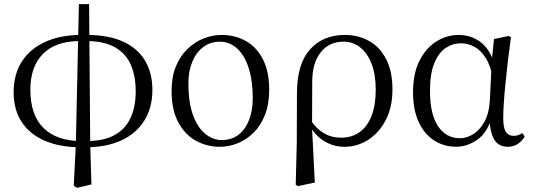

<svg xmlns="http://www.w3.org/2000/svg" viewBox="-20 -701 2599 936"><path d="M339.6 204.1 349.7 2.7 364.6 -680.9H414.3L419.9 2.6L425.7 198.1L355.1 214.8ZM372.9 16.9Q273.6 16.9 200.3 -14Q126.9 -44.9 86.7 -104.8Q46.5 -164.6 46.5 -251.7Q46.5 -339 86.9 -401.5Q127.4 -464 201.7 -497.4Q276 -530.8 377.1 -530.8L372.2 -501.1Q251.1 -501.1 189.5 -438.4Q128 -375.8 128 -264.4Q128 -138.5 193.2 -75.9Q258.5 -13.3 376.8 -13.3ZM398.3 16.9 401.6 -13.3Q485.2 -13.3 538.1 -42.3Q591 -71.4 616.3 -126Q641.6 -180.5 641.6 -254.8Q641.6 -331.1 617.4 -386Q593.3 -440.9 539.6 -471Q485.9 -501.1 397 -501.1L401.1 -530.8Q508.8 -530.8 580.2 -498.1Q651.6 -465.4 687.3 -405.1Q722.9 -344.8 722.9 -262.9Q722.9 -175.9 683.3 -112.8Q643.6 -49.8 571 -16.4Q498.4 16.9 398.3 16.9Z M1051.1 14.6Q989.7 14.6 936.2 -14.3Q882.7 -43.3 849.6 -103.8Q816.5 -164.4 816.5 -258Q816.5 -325.8 837.2 -376.7Q857.9 -427.5 893.1 -461.6Q928.4 -495.8 971.7 -513.2Q1014.9 -530.6 1059.5 -530.6Q1127.5 -530.6 1179.9 -500.3Q1232.4 -470 1262.4 -410.5Q1292.3 -351.1 1292.3 -263.4Q1292.3 -193 1271.6 -140.7Q1250.9 -88.3 1216.1 -53.9Q1181.2 -19.4 1138.3 -2.4Q1095.5 14.6 1051.1 14.6ZM1061 -18.2Q1110 -18.2 1143.6 -44.9Q1177.2 -71.6 1194.7 -117.6Q1212.2 -163.6 1212.2 -220.9Q1212.2 -306 1192.6 -368.1Q1173.1 -430.2 1136.7 -464Q1100.4 -497.8 1050.8 -497.8Q1006.4 -497.8 971.7 -472.2Q937 -446.7 917.7 -400.7Q898.4 -354.8 898.4 -294.9Q898.4 -200.6 921.3 -139Q944.3 -77.4 981.6 -47.8Q1018.9 -18.2 1061 -18.2Z M1421.6 199.6 1426.8 -5.5 1427.6 -245.2Q1427.6 -388.7 1490.9 -459.6Q1554.3 -530.6 1661 -530.6Q1727.7 -530.6 1780.2 -500.8Q1832.7 -471 1862.9 -411.9Q1893.2 -352.7 1893.2 -264.3Q1893.2 -178.8 1860.7 -116.2Q1828.2 -53.6 1775.1 -19.5Q1722 14.6 1660.2 14.6Q1603.7 14.6 1557.5 -14.7Q1511.4 -44.1 1485.4 -97.7H1482L1495.8 -113.1Q1522.3 -73.6 1558.9 -51.7Q1595.6 -29.8 1642.7 -29.8Q1695.4 -29.8 1733.1 -56.9Q1770.8 -83.9 1791.3 -136.1Q1811.7 -188.2 1811.7 -263.1Q1811.7 -339.4 1790.8 -391.7Q1769.8 -443.9 1734.5 -471Q1699.2 -498 1655.3 -498Q1585.8 -498 1544.4 -447.1Q1503.1 -396.2 1502.1 -306.4L1501.3 -94.1L1500.8 -84.8L1514.7 188.8L1432.2 206.4Z M2203.8 14.4Q2143.7 14.4 2095.8 -16.7Q2047.9 -47.8 2020.7 -107.2Q1993.5 -166.5 1993.5 -250.6Q1993.5 -344.2 2025.6 -406.4Q2057.6 -468.5 2108.3 -499.6Q2159.1 -530.6 2215.2 -530.6Q2282.2 -530.6 2330.5 -489.4Q2378.8 -448.1 2398.7 -358.5H2406.3L2384.5 -312.6Q2372.5 -379.3 2348.1 -418.1Q2323.6 -456.9 2292.2 -473.4Q2260.8 -490 2226.7 -490Q2186.8 -490 2152.5 -467Q2118.2 -444 2097.2 -392.9Q2076.2 -341.7 2076.2 -257.8Q2076.2 -144.9 2115.3 -86Q2154.4 -27.2 2222.4 -27.2Q2254.3 -27.2 2286 -46.2Q2317.8 -65.2 2341.1 -106.4Q2364.3 -147.6 2368.1 -212.9L2377.4 -403.1L2388 -510.5L2460.8 -525.8L2470.8 -518.4Q2463.4 -466.9 2456.8 -410.4Q2450.2 -353.9 2444.7 -299.8Q2439.2 -245.7 2436.2 -200.8Q2433.2 -155.9 2433.2 -126.6Q2433.2 -76.9 2446.2 -57.8Q2459.2 -38.7 2483.6 -38.7Q2497.4 -38.7 2507.2 -42.6Q2517 -46.5 2526.5 -52L2537.8 -34.9Q2525.5 -13.4 2504.2 0.6Q2482.9 14.6 2455.4 14.6Q2413 14.6 2391.4 -17.4Q2369.8 -49.4 2365.1 -127.8L2377.9 -128.2Q2353.3 -50.9 2304.8 -18.3Q2256.4 14.4 2203.8 14.4Z"/></svg>

Font: Noto Serif HK ExtraLight
Style: Regular
Weight: 200
Designer: Ryoko NISHIZUKA 西塚涼子 (kana & ideographs); Frank Grießhammer (Latin, Greek & Cyrillic); Wenlong ZHANG 张文龙 (bopomofo); San
Foundry: Adobe
Version: Version 2.002-H1;hotconv 1.1.0;makeotfexe 2.6.0